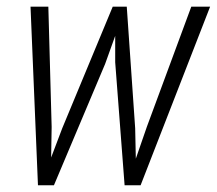

<svg xmlns="http://www.w3.org/2000/svg" viewBox="-20 -548 642 568"><path d="M132.8 -172.4 131.3 -82 164.1 -168.5 313.5 -528.3H355L379.9 -168.5L381.8 -78.6L414.6 -173.3L545.9 -528.3H601.6L396 0H348.6L320.8 -363.8V-441.9L291 -358.9L139.6 0H92.3L70.3 -528.3H123Z"/></svg>

Font: TypoPRO Roboto Mono
Style: Italic
Weight: 300
Designer: Google
Version: Version 2.000986; 2015; ttfautohint (v1.3)